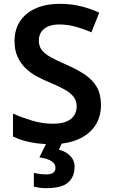

<svg xmlns="http://www.w3.org/2000/svg" viewBox="-20 -744 590 1004"><path d="M508 -195Q508 -132 477 -86Q446 -40 387.5 -15Q329 10 248 10Q209 10 173.5 5.5Q138 1 106.5 -8Q75 -17 48 -30V-150Q93 -130 147 -113.5Q201 -97 257 -97Q300 -97 327.5 -108.5Q355 -120 368 -140.5Q381 -161 381 -188Q381 -218 364 -239Q347 -260 314 -278Q281 -296 232 -316Q199 -330 167.5 -347.5Q136 -365 111 -390Q86 -415 71 -449Q56 -483 56 -529Q56 -590 85.5 -634Q115 -678 168.5 -701Q222 -724 293 -724Q350 -724 400 -712Q450 -700 499 -678L458 -575Q414 -594 373 -605Q332 -616 289 -616Q255 -616 231 -605.5Q207 -595 195 -576Q183 -557 183 -532Q183 -503 198 -483Q213 -463 244.5 -445.5Q276 -428 326 -406Q384 -381 424 -354Q464 -327 486 -289Q508 -251 508 -195ZM370 128Q370 181 336 210.5Q302 240 220 240Q201 240 185 237.5Q169 235 157 232V160Q169 163 187.5 165.5Q206 168 221 168Q243 168 256.5 160.5Q270 153 270 133Q270 112 249 98.5Q228 85 186 79L225 0H306L288 39Q310 44 328.5 56Q347 68 358.5 85.5Q370 103 370 128Z"/></svg>

Font: Noto Sans Armenian SemiBold
Style: Regular
Weight: 600
Designer: Monotype Design Team
Foundry: Monotype Imaging Inc.
Version: Version 2.007